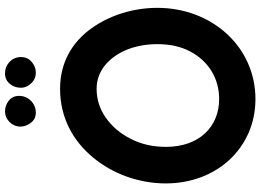

<svg xmlns="http://www.w3.org/2000/svg" viewBox="-160 -838 1064 785"><g transform="rotate(-90 372.5 -445.0)"><path d="M360.4 66.9C574.2 66.9 733.4 -111.3 733.4 -334C733.4 -429.2 705.1 -526.4 649.4 -604C593.8 -681.6 511.2 -731.9 402.3 -731.9C285.6 -731.9 189.9 -679.7 122.1 -597.7C53.7 -515.6 15.6 -408.7 15.6 -299.3C15.6 -91.3 161.1 66.9 360.4 66.9ZM360.4 -81.5C248 -81.5 165 -162.1 165 -299.3C165 -352.1 175.8 -399.9 197.8 -442.9C219.2 -485.4 248 -519.5 284.2 -544.9C319.8 -569.8 359.4 -582.5 402.3 -582.5C436 -582.5 466.8 -572.3 494.6 -551.3C549.3 -509.3 585 -431.6 585 -334C585 -282.7 575.2 -237.8 555.2 -200.2C515.1 -124 444.3 -81.5 360.4 -81.5ZM532.2 -892.1C532.2 -910.2 525.9 -925.3 512.7 -938C499.5 -950.7 483.4 -957 464.8 -957C447.8 -957 434.1 -950.7 423.3 -938C412.1 -924.8 406.7 -909.7 406.7 -891.6C406.7 -876.5 412.6 -862.8 424.8 -850.1C436.5 -837.4 451.2 -831.1 469.2 -831.1C485.4 -831.1 499.5 -836.9 512.7 -848.1C525.9 -859.4 532.2 -874 532.2 -892.1ZM373.5 -899.9C373.5 -917.5 366.7 -931.6 353.5 -941.9C340.3 -952.1 325.7 -957 310.5 -957C293.5 -957 278.8 -950.7 266.6 -938.5C254.4 -926.3 248 -911.1 248 -894C248 -879.4 252.9 -865.2 263.2 -851.6C273.4 -837.9 287.1 -831.1 304.7 -831.1C323.7 -831.1 340.3 -837.9 353.5 -851.1C366.7 -864.3 373.5 -880.9 373.5 -899.9Z"/></g></svg>

Font: Mikhak ExtraBold
Style: Regular
Weight: 800
Designer: Amin Abedi
Version: Version 3.2